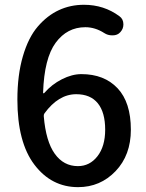

<svg xmlns="http://www.w3.org/2000/svg" viewBox="-20 -770 609 803"><path d="M305.7 -75.2Q355.5 -75.2 387.7 -116.7Q419.9 -158.2 419.9 -227.5Q419.9 -299.8 389.2 -337.9Q358.4 -376 298.8 -376Q224.6 -376 166 -295.9Q162.1 -290 163.1 -283.2Q171.9 -178.7 209 -127Q246.1 -75.2 305.7 -75.2ZM479.5 -702.1Q496.1 -690.4 496.1 -668Q496.1 -649.4 483.4 -635.7Q471.7 -622.1 451.2 -622.1Q450.2 -622.1 449.2 -622.1Q430.7 -622.1 416 -631.8Q377.9 -656.2 336.9 -656.2Q260.7 -656.2 212.9 -591.3Q165 -526.4 160.2 -382.8Q160.2 -380.9 161.6 -379.9Q163.1 -378.9 165 -380.9Q196.3 -417 238.8 -438.5Q281.2 -460 320.3 -460Q416 -460 471.7 -400.9Q527.3 -341.8 527.3 -227.5Q527.3 -121.1 463.4 -54.2Q399.4 12.7 306.6 12.7Q195.3 12.7 124 -81.1Q52.7 -174.8 52.7 -353.5Q52.7 -456.1 75.7 -534.7Q98.6 -613.3 138.2 -659.2Q177.7 -705.1 226.1 -727.5Q274.4 -750 331.1 -750Q415 -750 479.5 -702.1Z"/></svg>

Font: Gen Jyuu Gothic P Medium
Style: Regular
Weight: 500
Designer: [Source Han Sans]
Ryoko NISHIZUKA  (kana & ideographs); Paul D. Hunt (Latin, Greek & Cyrillic); Wenlong ZHANG  (bopomofo
Version: Version 1.002.20150607